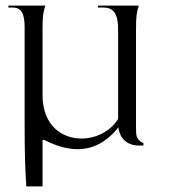

<svg xmlns="http://www.w3.org/2000/svg" viewBox="-20 -520 640 686"><path d="M74 146H132V-17L136 -21C179 1 219 13 257 13C311 13 360 -11 403 -65C406 -36 425 0 477 0H492L493 -8C467 -21 466 -35 466 -62V-416C466 -460 468 -476 476 -500H330V-493H350C386 -493 402 -470 402 -416V-95C374 -50 322 -25 271 -25C200 -25 132 -73 132 -180V-416C132 -460 134 -476 142 -500H10V-493H26C55 -493 68 -473 68 -423V-80C68 36 70 82 74 146Z"/></svg>

Font: Sinistre
Style: Regular
Weight: 400
Designer: Jules Durand
Foundry: Collletttivo
Version: Version 69.420;Glyphs 3.2 (3217)